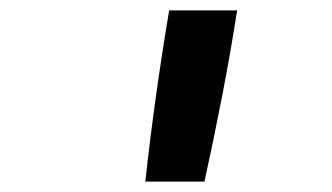

<svg xmlns="http://www.w3.org/2000/svg" viewBox="-20 -792 640 370"><path d="M260 -442Q269 -524 280.5 -606.5Q292 -689 306 -772H437Q424 -689 408 -606.5Q392 -524 374 -442Z"/></svg>

Font: Iosevka SS04 Extended
Style: Bold Italic
Weight: 700
Width: 7
Italic angle: -9°
Monospace: yes
Designer: Belleve Invis
Foundry: Belleve Invis
Version: Version 19.0.0; ttfautohint (v1.8.4)